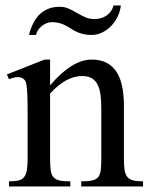

<svg xmlns="http://www.w3.org/2000/svg" viewBox="-20 -676 540 696"><path d="M274.4 0V-18.6Q299.3 -18.6 313.7 -21.7Q328.1 -24.9 335.7 -33.9Q343.3 -43 345.2 -59.1Q347.2 -75.2 347.2 -101.1V-283.7Q347.2 -314 343.8 -336.2Q340.3 -358.4 332 -372.6Q323.7 -386.7 310.5 -393.6Q297.4 -400.4 277.3 -400.4Q249 -400.4 220 -384.8Q190.9 -369.1 161.6 -336.9V-101.1Q161.6 -74.7 163.8 -58.6Q166 -42.5 173.8 -33.7Q181.6 -24.9 196 -21.7Q210.4 -18.6 234.9 -18.6V0H12.7V-18.6Q33.7 -18.6 46.9 -21.7Q60.1 -24.9 67.4 -34.2Q74.7 -43.5 77.4 -59.6Q80.1 -75.7 80.1 -101.1V-267.6Q80.1 -307.6 79.1 -330.6Q78.1 -353.5 76.4 -365.7Q74.7 -377.9 72 -382.3Q69.3 -386.7 65.4 -389.6Q49.3 -403.8 12.7 -388.7L4.9 -406.2L141.6 -460H161.6V-366.7Q241.2 -460 312 -460Q344.7 -460 367.2 -448Q389.6 -436 403.3 -414.1Q417 -392.1 423.1 -361.3Q429.2 -330.6 429.2 -293V-101.1Q429.2 -76.2 431.6 -60.1Q434.1 -43.9 441.4 -34.9Q448.7 -25.9 462.4 -22.2Q476.1 -18.6 498.5 -18.6V0ZM418 -656.2Q416 -636.2 407 -616.9Q397.9 -597.7 383.8 -582.8Q369.6 -567.9 351.3 -558.6Q333 -549.3 312 -549.3Q293.9 -549.3 280.5 -552.7Q267.1 -556.2 256.3 -561.3Q245.6 -566.4 236.6 -572.5Q227.5 -578.6 217.5 -583.7Q207.5 -588.9 195.6 -592.3Q183.6 -595.7 167.5 -595.7Q157.7 -595.7 147.9 -591.6Q138.2 -587.4 130.4 -580.8Q122.6 -574.2 117.2 -565.9Q111.8 -557.6 110.8 -549.3H85Q90.3 -570.8 99.4 -589.6Q108.4 -608.4 121.8 -622.1Q135.3 -635.7 153.8 -643.6Q172.4 -651.4 195.8 -651.4Q214.8 -651.4 229.7 -644.5Q244.6 -637.7 259 -629.2Q273.4 -620.6 288.6 -613.8Q303.7 -606.9 322.8 -606.9Q334.5 -606.9 345.7 -610.1Q356.9 -613.3 366.2 -619.6Q375.5 -626 382.1 -635.3Q388.7 -644.5 391.6 -656.2Z"/></svg>

Font: Doulos SIL APac
Style: Regular
Weight: 400
Designer: Walt Agee, Victor Gaultney, Peter Martin, Debbi Hosken, Becca Hirsbrunner
Foundry: SIL International
Version: Version 5.000